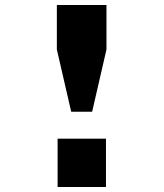

<svg xmlns="http://www.w3.org/2000/svg" viewBox="-20 -750 656 770"><path d="M265.5 -302H349.5L407 -551.5V-730H208V-551.5ZM211 0H405V-194H211Z"/></svg>

Font: Monaspace Krypton
Style: Bold
Weight: 700
Designer: Riley Cran & the Lettermatic Team
Foundry: Lettermatic
Version: Version 1.200 (Monaspace Krypton)